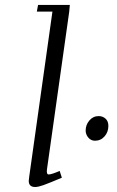

<svg xmlns="http://www.w3.org/2000/svg" viewBox="-20 -749 473 776"><path d="M96.2 -18.1Q96.2 -21.5 98.1 -35.2L191.9 -702.1H128.9L133.8 -729H262.2L259.8 -702.1L169.9 -64.9Q167 -43.9 176.8 -43.9Q188 -43.9 221.2 -58.1L230 -30.8Q176.8 -8.3 155.5 -0.7Q134.3 6.8 122.1 6.8Q96.2 6.8 96.2 -18.1ZM326.2 -221.2Q326.2 -244.6 341.3 -262.2Q356.4 -279.8 378.9 -279.8Q395 -279.8 406.5 -269.5Q418 -259.3 418 -240.2Q418 -215.3 402.6 -197.8Q387.2 -180.2 363.8 -180.2Q347.7 -180.2 336.9 -192.9Q326.2 -205.6 326.2 -221.2Z"/></svg>

Font: Dehuti
Style: Italic
Weight: 400
Version: Version 1.2